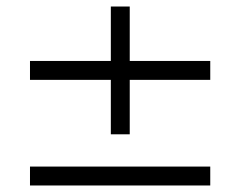

<svg xmlns="http://www.w3.org/2000/svg" viewBox="-20 -569 737 589"><path d="M378 -157H320V-324H72V-382H320V-549H378V-382H625V-324H378ZM625 0H72V-58H625Z"/></svg>

Font: Open Sauce One Light
Style: Regular
Weight: 300
Designer: Alfredo Marco Pradil
Foundry: Creative Sauce Fz LLC
Version: Version 1.477